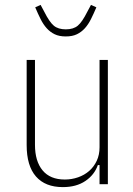

<svg xmlns="http://www.w3.org/2000/svg" viewBox="-20 -753 544 785"><path d="M387 -78H380Q366 -38 329 -13Q292 12 237 12Q165 12 127 -31.5Q89 -75 89 -160V-508H123V-161Q123 -94 154 -56.5Q185 -19 245 -19Q273 -19 299 -28Q325 -37 344.5 -54Q364 -71 375.5 -95.5Q387 -120 387 -151V-508H421V0H387ZM249 -604Q222 -604 203.5 -613Q185 -622 171 -637.5Q157 -653 146 -675Q135 -697 124 -723L146 -733L161 -705Q182 -663 200 -648Q218 -633 249 -633Q280 -633 298 -648Q316 -663 337 -705L352 -733L374 -723Q363 -697 352 -675Q341 -653 327 -637.5Q313 -622 294.5 -613Q276 -604 249 -604Z"/></svg>

Font: IBM Plex Sans Cond ExtLt
Style: Regular
Weight: 200
Width: 3
Designer: Mike Abbink, Paul van der Laan, Pieter van Rosmalen
Foundry: Bold Monday
Version: Version 1.3